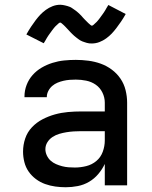

<svg xmlns="http://www.w3.org/2000/svg" viewBox="-20 -780 640 808"><path d="M257 8Q235 8 213 5Q191 2 170 -5.5Q149 -13 131 -26.5Q113 -40 100.5 -58Q88 -76 82.5 -98Q77 -120 77 -142Q77 -170 86 -197Q95 -224 114.5 -244.5Q134 -265 159 -278Q184 -291 211 -298.5Q238 -306 266 -308.5Q294 -311 322 -311H421V-348Q421 -370 411 -390.5Q401 -411 383 -423.5Q365 -436 343 -440.5Q321 -445 299 -445Q286 -445 273 -444Q260 -443 247 -440Q234 -437 222 -432Q210 -427 200 -418.5Q190 -410 183.5 -397.5Q177 -385 177 -372V-371H83V-374Q83 -399 92 -422.5Q101 -446 117.5 -464.5Q134 -483 155.5 -495.5Q177 -508 201 -515.5Q225 -523 249.5 -525.5Q274 -528 299 -528Q325 -528 352 -524.5Q379 -521 404 -512Q429 -503 450.5 -487Q472 -471 487 -449Q502 -427 508.5 -400.5Q515 -374 515 -348V0H421V-90Q410 -67 393.5 -47.5Q377 -28 355 -15Q333 -2 307.5 3Q282 8 257 8ZM295 -75Q319 -75 343 -81Q367 -87 385.5 -102.5Q404 -118 412.5 -141.5Q421 -165 421 -189V-228H322Q306 -228 290.5 -227Q275 -226 259.5 -223.5Q244 -221 229 -216.5Q214 -212 201 -203.5Q188 -195 179.5 -181.5Q171 -168 171 -152Q171 -139 177 -126Q183 -113 193 -104Q203 -95 215.5 -89.5Q228 -84 241.5 -80.5Q255 -77 268.5 -76Q282 -75 295 -75ZM366 -597Q361 -597 355.5 -597.5Q350 -598 345.5 -599.5Q341 -601 336 -602.5Q331 -604 326 -606Q321 -608 317 -610.5Q313 -613 309 -616Q305 -619 300.5 -622.5Q296 -626 292 -629.5Q288 -633 284.5 -636.5Q281 -640 277.5 -643.5Q274 -647 271 -650.5Q268 -654 263.5 -658.5Q259 -663 255.5 -667Q252 -671 248.5 -674Q245 -677 240.5 -681Q236 -685 234 -685Q230 -685 227 -682Q224 -679 220 -675.5Q216 -672 213.5 -669.5Q211 -667 209 -664.5Q207 -662 204.5 -659Q202 -656 199.5 -652.5Q197 -649 194.5 -645.5Q192 -642 189 -638Q186 -634 183 -629.5Q180 -625 177 -620Q174 -615 171 -609.5Q168 -604 164 -598L91 -635Q101 -653 111 -668Q121 -683 130.5 -695.5Q140 -708 150 -718.5Q160 -729 173 -738.5Q186 -748 201.5 -754Q217 -760 234 -760Q239 -760 244.5 -759Q250 -758 254.5 -757Q259 -756 264 -754.5Q269 -753 274 -751Q279 -749 283 -746Q287 -743 291 -740.5Q295 -738 299.5 -734.5Q304 -731 308 -727.5Q312 -724 315.5 -720.5Q319 -717 322.5 -713.5Q326 -710 329 -706Q332 -702 336.5 -698Q341 -694 344.5 -690Q348 -686 351.5 -683Q355 -680 359.5 -676Q364 -672 366 -672Q370 -672 373 -675Q376 -678 380 -681.5Q384 -685 386.5 -687.5Q389 -690 391 -692.5Q393 -695 395.5 -698Q398 -701 400.5 -704.5Q403 -708 405.5 -711.5Q408 -715 411 -719Q414 -723 417 -727.5Q420 -732 423 -737Q426 -742 429 -747.5Q432 -753 436 -759L509 -721Q499 -703 489 -688.5Q479 -674 469.5 -661.5Q460 -649 450 -638.5Q440 -628 427 -618.5Q414 -609 398.5 -603Q383 -597 366 -597Z"/></svg>

Font: Iosevka Medium Extended
Style: Regular
Weight: 500
Width: 7
Monospace: yes
Designer: Belleve Invis
Foundry: Belleve Invis
Version: Version 32.5.0; ttfautohint (v1.8.4)